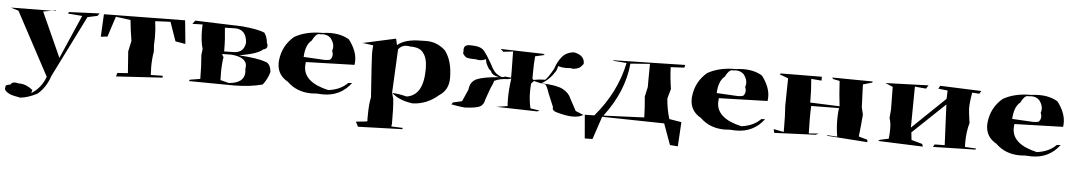

<svg xmlns="http://www.w3.org/2000/svg" viewBox="-46 -851 7435 1330"><g transform="rotate(5 3671.5 -186.5)"><path d="M108 137Q54 127 41 122Q-2 103 -2 82Q-2 77 1 71L0 68Q0 57 33 53Q41 36 64 36Q75 36 89 40H96Q141 40 188 77L182 99Q251 56 279 -23L44 -462L-10 -478L4 -479L304 -482L300 -486L215 -471L355 -161L487 -464L388 -472L393 -483L606 -492L593 -474L524 -459L311 -32Q282 54 224 100Q159 133 108 137Z M757 -67 764 -92 837 -97 826 -248 842 -321Q829 -398 823 -465L720 -479L674 -337L628 -332L636 -489L1200 -496L1216 -333L1146 -345L1100 -477L994 -472Q1002 -414 1002 -362Q1002 -334 1000 -307L1003 -262Q994 -211 994 -153Q994 -126 996 -98L1078 -100L1080 -87Z M1577 -76 1263 -79 1268 -89 1340 -101Q1340 -188 1333 -267L1338 -309Q1322 -360 1322 -442L1323 -478L1252 -476L1270 -500L1597 -489Q1707 -479 1754 -459Q1774 -432 1778 -391Q1784 -378 1784 -369Q1784 -348 1756 -342Q1723 -309 1593 -287Q1724 -279 1784 -257Q1815 -244 1820 -191Q1806 -140 1774 -100Q1691 -77 1577 -76ZM1539 -90Q1647 -98 1647 -176Q1647 -186 1645 -197Q1647 -207 1647 -216Q1647 -277 1542 -287L1475 -286L1487 -265Q1479 -216 1479 -157L1480 -105ZM1488 -305 1551 -306Q1626 -306 1634 -380Q1627 -471 1549 -471L1479 -469Q1488 -388 1488 -319Z M2196 -68Q2175 -68 2152 -70Q2134 -68 2116 -68Q2013 -68 1946 -134Q1871 -175 1871 -258L1872 -276Q1883 -380 1962 -447Q2041 -492 2151 -492H2156Q2186 -496 2213 -496Q2288 -496 2342 -463Q2398 -389 2398 -321Q2398 -305 2396 -291L2058 -281Q2056 -266 2056 -252Q2056 -140 2230 -101Q2315 -112 2363 -162L2390 -164Q2318 -68 2196 -68ZM2187 -307Q2225 -308 2228 -316Q2239 -330 2239 -347Q2239 -360 2233 -375Q2238 -388 2238 -402Q2238 -432 2214 -462Q2192 -483 2160 -483Q2151 -483 2140 -481L2134 -482Q2110 -482 2086 -433Q2044 -400 2040 -315Z M2457 134 2440 100 2507 93Q2519 93 2519 86L2518 82V55Q2518 -30 2529 -77Q2510 -348 2510 -377Q2510 -409 2513 -437L2431 -448L2435 -446L2667 -497L2677 -453Q2730 -498 2839 -498L2877 -499Q2953 -499 3010 -446Q3063 -377 3063 -257Q3063 -174 2998 -133Q2919 -64 2820 -60Q2725 -72 2672 -121L2684 -77Q2690 -21 2690 102Q2688 96 2687 96L2688 112L2766 115L2765 124ZM2774 -104Q2890 -121 2890 -306Q2890 -381 2861 -416Q2838 -451 2772 -451H2768Q2756 -454 2744 -454Q2709 -454 2687 -425L2672 -120Q2720 -118 2774 -104Z M3182 -63Q3136 -67 3088 -77L3098 -91L3160 -105L3197 -189Q3202 -246 3248.5 -265.5Q3295 -285 3401 -293Q3349 -302 3341 -332Q3324 -338 3305 -384Q3304 -384 3299 -410Q3279 -399 3256 -399Q3242 -399 3228 -403H3213Q3181 -403 3161 -410Q3138 -429 3138 -441Q3138 -444 3140 -447L3139 -461Q3139 -496 3179 -496H3187Q3255 -496 3278.5 -468.5Q3302 -441 3337 -379Q3365 -320 3391 -310Q3409 -296 3424 -296Q3433 -296 3442 -301L3484 -297V-339Q3484 -404 3482 -479L3415 -471L3395 -489L3691 -481L3703 -474L3637 -459Q3632 -405 3632 -340V-303L3639 -295Q3682 -303 3709 -303H3720Q3741 -321 3776 -385Q3790 -431 3819 -467.5Q3848 -504 3902 -510Q3977 -497 3977 -438Q3977 -433 3954 -410Q3928 -396 3907 -396Q3897 -396 3888 -399Q3872 -397 3857 -397Q3829 -397 3802 -405Q3799 -386 3790 -369Q3753 -309 3697 -277Q3803 -273 3846.5 -250.5Q3890 -228 3907 -186L3950 -106L4011 -81L4004 -83Q3978 -66 3930 -66Q3889 -66 3821 -85Q3790 -93 3790 -112L3791 -119L3753 -210Q3733 -269 3723 -272Q3690 -275 3644 -288L3626 -269Q3623 -240 3623 -212Q3623 -154 3636 -97L3701 -87L3684 -80L3401 -87L3477 -99Q3475 -124 3475 -150Q3475 -216 3486 -291L3464 -285Q3405 -284 3368 -264Q3366 -247 3349 -214L3319 -130Q3313 -94 3287.5 -80.5Q3262 -67 3182 -63Z M4029 78 4015 -86 4081 -87Q4229 -260 4272 -468L4182 -475L4177 -479L4678 -490L4674 -471L4579 -466Q4582 -389 4594 -316L4575 -248Q4580 -175 4601 -107L4686 -93L4676 76L4621 72L4568 -74L4136 -82L4083 77ZM4144 -91 4427 -103Q4425 -181 4418 -247L4433 -315V-364L4434 -476L4299 -466Q4281 -270 4144 -91Z M5068 -68Q5047 -68 5024 -70Q5006 -68 4988 -68Q4885 -68 4818 -134Q4743 -175 4743 -258L4744 -276Q4755 -380 4834 -447Q4913 -492 5023 -492H5028Q5058 -496 5085 -496Q5160 -496 5214 -463Q5270 -389 5270 -321Q5270 -305 5268 -291L4930 -281Q4928 -266 4928 -252Q4928 -140 5102 -101Q5187 -112 5235 -162L5262 -164Q5190 -68 5068 -68ZM5059 -307Q5097 -308 5100 -316Q5111 -330 5111 -347Q5111 -360 5105 -375Q5110 -388 5110 -402Q5110 -432 5086 -462Q5064 -483 5032 -483Q5023 -483 5012 -481L5006 -482Q4982 -482 4958 -433Q4916 -400 4912 -315Z M5982 -67 5698 -87 5702 -91 5770 -87Q5760 -147 5760 -204Q5760 -245 5765 -285L5572 -283Q5570 -241 5570 -193Q5570 -146 5572 -92L5639 -97L5621 -87L5333 -75L5327 -101L5398 -87V-117Q5398 -206 5393 -264L5394 -341Q5394 -389 5396 -460L5336 -482L5342 -489L5628 -491V-464L5556 -470Q5563 -390 5563 -331V-306L5768 -298Q5758 -381 5753 -473L5707 -482L5700 -492L5982 -489L5979 -481L5916 -463Q5920 -383 5922 -305L5934 -254Q5930 -197 5919 -101L5979 -84Z M6367 -70 6054 -82 6067 -91 6127 -104Q6131 -140 6131 -169Q6131 -218 6120 -247L6125 -308L6123 -464L6070 -486L6369 -496L6354 -472L6276 -479L6273 -194L6502 -414L6504 -472L6439 -479L6450 -500L6737 -489L6725 -469L6675 -472Q6663 -405 6663 -360Q6663 -342 6675 -261Q6657 -198 6657 -122L6658 -93L6735 -89L6732 -81L6437 -74L6447 -92L6517 -93L6504 -375L6279 -161L6285 -109L6361 -88Z M7123 -68Q7102 -68 7079 -70Q7061 -68 7043 -68Q6940 -68 6873 -134Q6798 -175 6798 -258L6799 -276Q6810 -380 6889 -447Q6968 -492 7078 -492H7083Q7113 -496 7140 -496Q7215 -496 7269 -463Q7325 -389 7325 -321Q7325 -305 7323 -291L6985 -281Q6983 -266 6983 -252Q6983 -140 7157 -101Q7242 -112 7290 -162L7317 -164Q7245 -68 7123 -68ZM7114 -307Q7152 -308 7155 -316Q7166 -330 7166 -347Q7166 -360 7160 -375Q7165 -388 7165 -402Q7165 -432 7141 -462Q7119 -483 7087 -483Q7078 -483 7067 -481L7061 -482Q7037 -482 7013 -433Q6971 -400 6967 -315Z"/></g></svg>

Font: Xiangcui Kesong Xiangcui Kesong
Style: Regular
Weight: 400
Version: Version 1.501;March 28, 2024;FontCreator 14.0.0.2814 64-bit